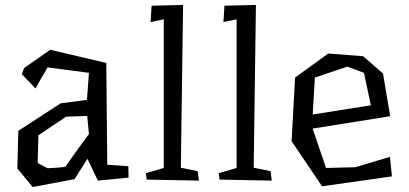

<svg xmlns="http://www.w3.org/2000/svg" viewBox="-20 -730 1652 775"><path d="M247 -259 135 -184 132 -72 172 -51Q192 -52 209 -53Q223 -54 234.5 -55.5Q246 -57 246 -59Q246 -59 250 -65Q254 -71 260.5 -80.5Q267 -90 275 -101.5Q283 -113 292 -125Q312 -153 339 -189L332 -262ZM183 -529 409 -476 413 -65 498 -59 499 -13 375 -1 333 -89 281 -7 112 25 50 -50 54 -202 225 -313 331 -327 339 -436 172 -458 123 -373 68 -431 78 -456Z M783 -1 572 -5 569 -31 641 -52V-652L588 -641L592 -707L719 -710L710 -53L778 -39Z M1077 -1 866 -5 863 -31 935 -52V-652L882 -641L886 -707L1013 -710L1004 -53L1072 -39Z M1243 -268 1477 -305 1449 -436 1382 -461 1251 -417 1242 -264ZM1446 -503 1526 -433 1555 -261 1242 -211 1296 -52 1414 -55 1554 -97 1562 -18 1280 22 1157 -160 1171 -417 1305 -514Z"/></svg>

Font: Underdog
Style: Regular
Weight: 400
Designer: Sergey Steblina
Foundry: Sergey Steblina, Jovanny Lemonad
Version: Version 1.001; ttfautohint (v0.9)